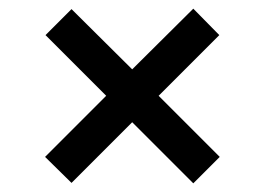

<svg xmlns="http://www.w3.org/2000/svg" viewBox="-20 -585 624 443"><path d="M426 -565 486 -504 346 -364 487 -223 426 -162 285 -303 145 -163 84 -223 225 -364 85 -504 145 -564 285 -425Z"/></svg>

Font: Ekushey Lal Sabuj
Style: Bold
Weight: 700
Designer: Al Mamun Sumon
Foundry: Al Mamun Sumon
Version: Version 1.0